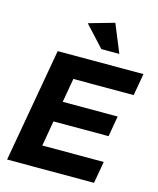

<svg xmlns="http://www.w3.org/2000/svg" viewBox="-137 -1049 944 1144"><g transform="rotate(15 335.5 -477.0)"><path d="M226 -291H566L588 -418H249L275 -566H647L671 -702H142L18 0H554L578 -135H199ZM390 -781H501L430 -954L272 -909Z"/></g></svg>

Font: Geom Bold
Style: Bold Italic
Weight: 700
Italic angle: -10°
Version: Version 1.102